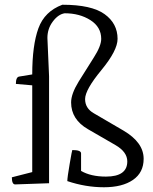

<svg xmlns="http://www.w3.org/2000/svg" viewBox="-20 -778 646 810"><path d="M180 -618 187 -456V-5L44 0Q30 0 30 -30L116 -52V-418L47 -424Q47 -453 61 -455L116 -464Q116 -587 142 -658.5Q168 -730 243 -758Q366 -758 421 -718.5Q476 -679 476 -614Q476 -565 407.5 -482Q339 -399 339 -360Q339 -321 376 -300L501 -227Q586 -177 586 -108Q586 -50 541 -19Q496 12 418.5 12Q341 12 264 -14Q264 -29 274 -87Q284 -145 285 -145Q322 -145 322 -131V-57Q363 -33 427 -33Q517 -33 517 -97Q517 -137 467 -166L351 -233Q280 -274 280 -346Q280 -382 312 -434Q344 -486 375.5 -535Q407 -584 407 -614Q407 -664 361.5 -693Q316 -722 253 -722Q226 -718 203 -687.5Q180 -657 180 -618Z"/></svg>

Font: Mate
Style: Regular
Weight: 400
Designer: Eduardo Rodriguez Tunni
Foundry: Eduardo Rodriguez Tunni
Version: Version 1.002